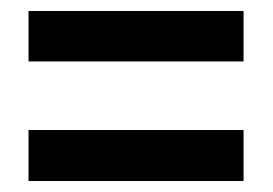

<svg xmlns="http://www.w3.org/2000/svg" viewBox="-20 -527 497 350"><path d="M32 -415H424V-507H32ZM32 -197H424V-290H32Z"/></svg>

Font: Noto Sans Armenian ExtraCondensed SemiBold
Style: Regular
Weight: 600
Width: 2
Designer: Monotype Design Team
Foundry: Monotype Imaging Inc.
Version: Version 2.008